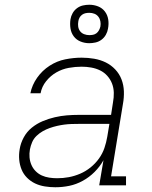

<svg xmlns="http://www.w3.org/2000/svg" viewBox="-20 -781 640 809"><path d="M213 8Q191 8 169 4.5Q147 1 128 -8Q109 -17 94 -32Q79 -47 71 -66.5Q63 -86 61 -108Q59 -130 63 -153Q67 -178 80 -202Q93 -226 114 -243Q135 -260 160 -270.5Q185 -281 211 -287Q237 -293 262 -295Q287 -297 313 -297H448L456 -349Q460 -370 459.5 -390.5Q459 -411 452 -429Q445 -447 432 -461.5Q419 -476 401.5 -484.5Q384 -493 364 -496.5Q344 -500 324 -500Q297 -500 269.5 -495Q242 -490 217.5 -476Q193 -462 174.5 -439Q156 -416 151 -388H108Q115 -423 136.5 -453.5Q158 -484 189 -504Q220 -524 255 -531Q290 -538 324 -538Q351 -538 377 -533.5Q403 -529 425.5 -518Q448 -507 465.5 -488.5Q483 -470 492 -446.5Q501 -423 502 -396.5Q503 -370 498 -343L448 -38H511V0H398L416 -106Q401 -79 378.5 -56.5Q356 -34 328.5 -19Q301 -4 272 2Q243 8 213 8ZM221 -30Q246 -30 270 -34.5Q294 -39 317.5 -49Q341 -59 361.5 -75.5Q382 -92 397 -113Q412 -134 420 -157.5Q428 -181 432 -205L441 -259H313Q297 -259 281.5 -258.5Q266 -258 251 -256Q236 -254 220.5 -250.5Q205 -247 189.5 -241.5Q174 -236 160 -228Q146 -220 134 -208.5Q122 -197 115.5 -182Q109 -167 106 -151Q103 -134 104.5 -117.5Q106 -101 112.5 -86Q119 -71 130.5 -59.5Q142 -48 156.5 -41.5Q171 -35 187.5 -32.5Q204 -30 221 -30ZM356 -599Q337 -599 319.5 -606Q302 -613 291 -627.5Q280 -642 277 -661Q274 -680 277 -700Q279 -713 286 -725.5Q293 -738 304.5 -746.5Q316 -755 329.5 -758Q343 -761 356 -761Q376 -761 393.5 -754Q411 -747 422 -732.5Q433 -718 436 -699Q439 -680 435 -660Q433 -647 426 -634.5Q419 -622 407.5 -613.5Q396 -605 382.5 -602Q369 -599 356 -599ZM356 -633Q364 -633 372 -634.5Q380 -636 386.5 -641Q393 -646 397 -653.5Q401 -661 403 -669Q405 -680 403 -691Q401 -702 394.5 -710.5Q388 -719 378 -723Q368 -727 356 -727Q349 -727 341 -725.5Q333 -724 326 -719Q319 -714 315 -706.5Q311 -699 310 -691Q308 -680 309.5 -669Q311 -658 317.5 -649.5Q324 -641 334.5 -637Q345 -633 356 -633Z"/></svg>

Font: Iosevka Curly Slab XLtExObl
Style: Regular
Weight: 200
Width: 7
Italic angle: -9°
Monospace: yes
Designer: Belleve Invis
Foundry: Belleve Invis
Version: Version 11.0.0; ttfautohint (v1.8.3)